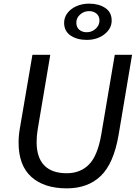

<svg xmlns="http://www.w3.org/2000/svg" viewBox="-20 -1021 745 1054"><path d="M82 -238Q82 -279 90 -322L158 -720H256L187 -311Q181 -275 181 -242Q181 -156 223 -113Q265 -70 346 -70Q421 -70 468.5 -118Q516 -166 536 -283L610 -720H705L631 -280Q604 -123 533 -55Q462 13 347 13Q222 13 152 -50Q82 -113 82 -238ZM332 -896Q332 -925 350 -949Q368 -973 399.5 -987Q431 -1001 469 -1001Q522 -1001 557.5 -977.5Q593 -954 593 -908Q593 -864 553.5 -833Q514 -802 456 -802Q403 -802 367.5 -826Q332 -850 332 -896ZM526 -908Q526 -933 509.5 -946.5Q493 -960 469 -960Q441 -960 420 -941.5Q399 -923 399 -897Q399 -872 415 -858Q431 -844 456 -844Q484 -844 505 -863Q526 -882 526 -908Z"/></svg>

Font: Nebula Sans Medium
Style: Regular
Weight: 500
Italic angle: -9°
Designer: Paul D. Hunt for Adobe (as Source Sans)
Foundry: Nebula Entertainment & Broadcasting LLC
Version: Version 1.010